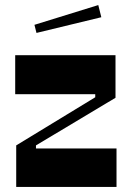

<svg xmlns="http://www.w3.org/2000/svg" viewBox="-20 -738 516 758"><path d="M44 0H440V-152H122V-164L436 -352V-520H40V-366H356V-354L44 -164ZM116 -640 124 -608 380 -670 368 -718Z"/></svg>

Font: Ribes
Style: Bold
Weight: 900
Designer: Luigi Gorlero
Foundry: Collletttivo
Version: Version 2.100;Glyphs 3.1.2 (3151)